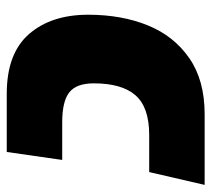

<svg xmlns="http://www.w3.org/2000/svg" viewBox="-68 -562 611 554"><g transform="rotate(-90 237.0 -285.5)"><path d="M17 -160H124Q204 -160 238.5 -199.5Q273 -239 273 -320Q273 -370 247 -390.5Q221 -411 161 -411H52L75 -571H243Q359 -571 415 -507Q471 -443 471 -336Q471 -240 440.5 -164.5Q410 -89 346 -44.5Q282 0 184 0H-20Z"/></g></svg>

Font: FiraGO Heavy
Style: Italic
Weight: 900
Italic angle: -8°
Designer: bBox Type GmbH
Foundry: bBox Type GmbH
Version: Version 1.001